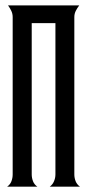

<svg xmlns="http://www.w3.org/2000/svg" viewBox="-20 -704 335 724"><path d="M6.8 0Q18.6 -8.3 23.2 -20.8Q27.8 -33.2 27.8 -46.4V-639.6Q27.8 -652.3 22.5 -663.3Q17.1 -674.3 10.3 -683.6H278.8Q271.5 -674.3 265.9 -663.3Q260.3 -652.3 260.3 -639.6V-46.4Q260.3 -33.2 265.1 -20.8Q270 -8.3 281.7 0H167.5Q178.7 -8.3 183.8 -20.8Q189 -33.2 189 -46.4V-616.7H99.6V-46.4Q99.6 -33.2 104.5 -20.5Q109.4 -7.8 121.1 0Z"/></svg>

Font: XAYAX
Style: Regular
Weight: 400
Designer: Peter Wiegel
Foundry: Peter Wiegel
Version: Version 1.000 2009 initial release